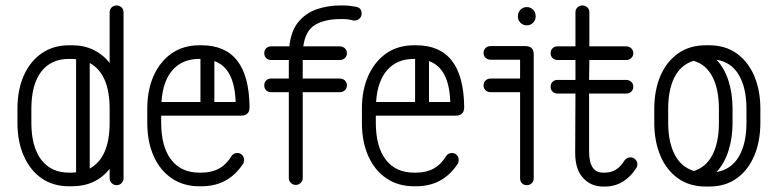

<svg xmlns="http://www.w3.org/2000/svg" viewBox="-20 -679 2852 704"><path d="M44 -229V-280Q44 -350 67.5 -402.5Q91 -455 133.5 -484Q176 -513 233 -513H245Q288 -513 323 -496Q358 -479 382 -448V-634Q382 -645 389.5 -652Q397 -659 408 -659Q418 -659 425.5 -652Q433 -645 433 -634V-25Q433 -15 425.5 -7.5Q418 0 408 0Q397 0 389.5 -7.5Q382 -15 382 -25V-60Q358 -29 323 -12.5Q288 4 245 4H233Q175 4 133 -25Q91 -54 67.5 -106.5Q44 -159 44 -229ZM95 -229Q95 -141 131 -93.5Q167 -46 233 -46H245Q252 -46 259 -47V-462Q252 -463 245 -463H233Q167 -463 131 -416Q95 -369 95 -280ZM382 -280Q382 -408 309 -448V-61Q382 -101 382 -229Z M871 -78Q817 4 719 4H711Q653 4 610 -25Q567 -54 543.5 -106.5Q520 -159 520 -229V-280Q520 -350 544 -402.5Q568 -455 610.5 -484Q653 -513 711 -513H719Q893 -513 895 -286Q895 -255 864 -255H571V-229Q571 -141 607.5 -93.5Q644 -46 711 -46H719Q793 -46 829 -107Q837 -118 850 -118Q861 -118 868 -110.5Q875 -103 875 -92Q875 -84 871 -78ZM711 -463Q649 -463 613 -422.5Q577 -382 572 -305H715V-463ZM844 -305Q840 -429 766 -455V-305Z M1090 -26Q1090 -16 1082.5 -8.5Q1075 -1 1065 -1Q1054 -1 1046.5 -8.5Q1039 -16 1039 -26V-341H974Q963 -341 956 -348Q949 -355 949 -366Q949 -377 956 -384Q963 -391 974 -391H1039V-459H974Q963 -459 956 -466Q949 -473 949 -484Q949 -495 956 -502Q963 -509 974 -509H1041Q1047 -566 1074 -598.5Q1101 -631 1141 -645Q1181 -659 1228 -659H1239Q1252 -659 1263.5 -657.5Q1275 -656 1286 -654Q1306 -650 1306 -629Q1306 -617 1296.5 -609.5Q1287 -602 1275 -604Q1257 -609 1239 -609H1228Q1171 -609 1135.5 -588Q1100 -567 1092 -509H1226Q1237 -509 1244.5 -502Q1252 -495 1252 -484Q1252 -473 1244.5 -466Q1237 -459 1226 -459H1090V-391H1226Q1237 -391 1244.5 -384Q1252 -377 1252 -366Q1252 -355 1244.5 -348Q1237 -341 1226 -341H1090Z M1658 -78Q1604 4 1506 4H1498Q1440 4 1397 -25Q1354 -54 1330.5 -106.5Q1307 -159 1307 -229V-280Q1307 -350 1331 -402.5Q1355 -455 1397.5 -484Q1440 -513 1498 -513H1506Q1680 -513 1682 -286Q1682 -255 1651 -255H1358V-229Q1358 -141 1394.5 -93.5Q1431 -46 1498 -46H1506Q1580 -46 1616 -107Q1624 -118 1637 -118Q1648 -118 1655 -110.5Q1662 -103 1662 -92Q1662 -84 1658 -78ZM1498 -463Q1436 -463 1400 -422.5Q1364 -382 1359 -305H1502V-463ZM1631 -305Q1627 -429 1553 -455V-305Z M1779 -341Q1768 -341 1760.5 -348Q1753 -355 1753 -366Q1753 -377 1760.5 -384Q1768 -391 1779 -391H1887V-460H1779Q1768 -460 1760.5 -467Q1753 -474 1753 -485Q1753 -496 1760.5 -503Q1768 -510 1779 -510H1906Q1937 -510 1937 -480V-25Q1937 -14 1929.5 -7Q1922 0 1911 0Q1901 0 1894 -7Q1887 -14 1887 -25V-341ZM1879 -620Q1879 -634 1888.5 -643.5Q1898 -653 1912 -653Q1925 -653 1934.5 -643.5Q1944 -634 1944 -620V-618Q1944 -605 1934.5 -595.5Q1925 -586 1912 -586Q1898 -586 1888.5 -595.5Q1879 -605 1879 -618Z M2270 -91Q2278 -102 2292 -102Q2302 -102 2309.5 -94.5Q2317 -87 2317 -77Q2317 -68 2313 -63Q2294 -32 2264.5 -13.5Q2235 5 2198 5H2191Q2147 5 2118 -26.5Q2089 -58 2089 -118L2090 -336H2024Q2013 -336 2006 -343Q1999 -350 1999 -361Q1999 -372 2006 -379Q2013 -386 2024 -386H2090V-459H2024Q2013 -459 2006 -466Q1999 -473 1999 -484Q1999 -495 2006 -502Q2013 -509 2024 -509H2090V-634Q2090 -645 2097.5 -652Q2105 -659 2115 -659Q2126 -659 2133.5 -652Q2141 -645 2141 -634V-509H2276Q2287 -509 2294.5 -502Q2302 -495 2302 -484Q2302 -473 2294.5 -466Q2287 -459 2276 -459H2141L2140 -386H2276Q2287 -386 2294.5 -379Q2302 -372 2302 -361Q2302 -350 2294.5 -343Q2287 -336 2276 -336H2140V-124Q2140 -46 2191 -46H2198Q2243 -46 2270 -91Z M2379 -280Q2379 -347 2401 -399.5Q2423 -452 2465.5 -482.5Q2508 -513 2568 -513H2580Q2640 -513 2682 -482.5Q2724 -452 2746 -399.5Q2768 -347 2768 -280V-229Q2768 -162 2746 -109Q2724 -56 2682 -25.5Q2640 5 2580 5H2568Q2508 5 2465.5 -25.5Q2423 -56 2401 -109Q2379 -162 2379 -229ZM2666 -229Q2666 -173 2651 -126Q2636 -79 2607 -48Q2662 -58 2689.5 -105.5Q2717 -153 2717 -229V-280Q2717 -356 2689.5 -403.5Q2662 -451 2607 -460Q2636 -430 2651 -383Q2666 -336 2666 -280ZM2430 -280V-229Q2430 -159 2453.5 -113Q2477 -67 2524 -52Q2569 -66 2592.5 -111.5Q2616 -157 2616 -229V-280Q2616 -351 2592.5 -397Q2569 -443 2523 -456Q2476 -441 2453 -395.5Q2430 -350 2430 -280Z"/></svg>

Font: Libertine Sup
Style: Regular
Weight: 400
Designer: Bastien Sozeau
Foundry: NBR — Bastien Sozeau
Version: Version 2.003; ttfautohint (v1.8.4.7-5d5b);gftools[0.9.33]